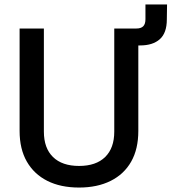

<svg xmlns="http://www.w3.org/2000/svg" viewBox="-20 -828 770 862"><path d="M335 14Q252 14 192.5 -16Q133 -46 100.5 -102.5Q68 -159 68 -240V-700H177V-237Q177 -163 218 -123Q259 -83 335 -83Q411 -83 452 -123Q493 -163 493 -237V-700H601V-240Q601 -159 569 -102.5Q537 -46 477 -16Q417 14 335 14ZM581 -624V-700H592Q613 -700 623 -710Q633 -720 633 -742V-808H730L729 -741Q729 -680 697.5 -652Q666 -624 609 -624Z"/></svg>

Font: Space Grotesk Medium
Style: Regular
Weight: 500
Designer: Florian Karsten
Foundry: Florian Karsten
Version: Version 2.000